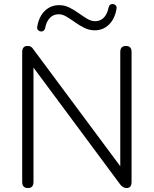

<svg xmlns="http://www.w3.org/2000/svg" viewBox="-20 -943 776 969"><path d="M121 6Q92 6 92 -25V-679Q92 -711 118 -711Q130 -711 136.5 -707Q143 -703 150 -692L587 -104V-681Q587 -711 616 -711Q644 -711 644 -681V-25Q644 6 619 6Q600 6 586 -13L149 -602V-25Q149 6 121 6ZM187 -784Q178 -785 172 -791Q166 -797 168 -809Q177 -860 206.5 -888.5Q236 -917 279 -917Q306 -917 330 -905Q354 -893 376.5 -877Q399 -861 419.5 -848.5Q440 -836 460 -836Q487 -836 504.5 -854.5Q522 -873 528 -905Q532 -923 549 -923Q558 -922 564 -916Q570 -910 568 -898Q559 -847 529.5 -818.5Q500 -790 458 -790Q431 -790 406.5 -802Q382 -814 359.5 -830Q337 -846 316.5 -858.5Q296 -871 276 -871Q249 -871 231.5 -852.5Q214 -834 208 -802Q204 -784 187 -784Z"/></svg>

Font: Nunito Light
Style: Regular
Weight: 300
Designer: Vernon Adams
Foundry: Vernon Adams
Version: Version 3.601; ttfautohint (v1.8.2.53-6de2)